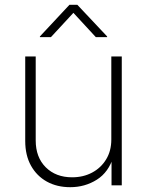

<svg xmlns="http://www.w3.org/2000/svg" viewBox="-20 -778 617 806"><path d="M274.9 7.8Q219.2 7.8 176.8 -15.6Q134.3 -39.1 110.1 -82.5Q85.9 -126 85.9 -186V-541H129.9V-188.5Q129.9 -117.7 172.1 -75.7Q214.4 -33.7 282.7 -33.7Q329.6 -33.7 366.7 -53.5Q403.8 -73.2 425.5 -108.9Q447.3 -144.5 447.3 -192.4V-541H491.2V0H448.2V-121.6H456.5Q436.5 -55.2 386.5 -23.7Q336.4 7.8 274.9 7.8ZM193.8 -622.1H147.5V-625L271.5 -757.8H304.7L429.7 -625V-622.1H382.3L288.1 -724.1Z"/></svg>

Font: Inter 17pt ExtraLight
Style: Regular
Weight: 250
Version: Version 4.001;git-66647c0bb